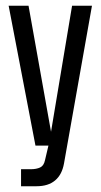

<svg xmlns="http://www.w3.org/2000/svg" viewBox="-20 -505 349 666"><path d="M10 -485H79L157 -48L230 -485H299L202 62Q195 101 171 121Q147 141 107 141H53V82H86Q106 82 119 76Q132 70 136 51L148 0H103Z"/></svg>

Font: Teko Variable Light
Style: Regular
Weight: 300
Designer: Manushi Parikh, Jonny Pinhorn
Foundry: Indian Type Foundry
Version: Version 3.000